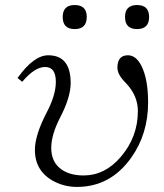

<svg xmlns="http://www.w3.org/2000/svg" viewBox="-20 -716 641 752"><path d="M48.8 -410.6Q112.3 -499.5 168.9 -499.5Q256.8 -499.5 256.8 -390.6Q256.8 -335.4 215.8 -256.3Q180.7 -188 180.7 -136.7Q180.7 -86.4 212.9 -58.6Q247.1 -28.8 307.6 -28.8Q391.1 -28.8 453.1 -101.6Q520 -179.7 520 -280.8Q520 -341.8 473.1 -390.6Q439.9 -423.3 439.9 -450.7Q439.9 -499.5 481 -499.5Q513.2 -499.5 534.2 -457.5Q560.1 -405.8 560.1 -314.5Q560.1 -191.9 494.1 -98.6Q412.6 16.1 281.7 16.1Q234.9 16.1 194.8 -3.9Q116.7 -43 116.7 -128.9Q116.7 -187 163.6 -276.9Q198.7 -343.8 198.7 -395.5Q198.7 -453.6 156.7 -453.6Q115.7 -453.6 66.9 -395.5ZM272.5 -696.3Q319.8 -696.3 319.8 -649.4Q319.8 -602.1 272.5 -602.1Q225.6 -602.1 225.6 -649.4Q225.6 -696.3 272.5 -696.3ZM516.6 -696.3Q564 -696.3 564 -649.4Q564 -602.1 516.6 -602.1Q469.7 -602.1 469.7 -649.4Q469.7 -696.3 516.6 -696.3Z"/></svg>

Font: I.MingCP
Style: Regular
Weight: 400
Designer: I.Font Project
Version: Version 8.000; Sep 06, 2022